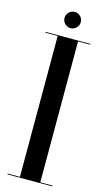

<svg xmlns="http://www.w3.org/2000/svg" viewBox="-128 -870 497 911"><g transform="rotate(15 121.0 -414.0)"><path d="M120 -747.5C142 -747.5 160 -765.5 160 -787.5C160 -809.5 142 -827.5 120 -827.5C98.5 -827.5 80 -809.5 80 -787.5C80 -765.5 98.5 -747.5 120 -747.5ZM231 -700H11V-696H71V-4H11V0H231V-4H171V-696H231Z"/></g></svg>

Font: Picaflor 96 pt
Style: Regular
Weight: 400
Designer: Ariel Martín Pérez
Foundry: Tunera Type Foundry
Version: Version 1.000;hotconv 1.0.109;makeotfexe 2.5.65596